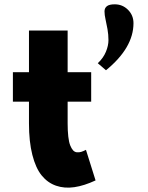

<svg xmlns="http://www.w3.org/2000/svg" viewBox="-20 -844 679 880"><path d="M428.2 -554.2Q453.6 -578.1 465.3 -606.4Q477.1 -634.8 477.1 -659.9Q477.1 -685.1 472.7 -710.2Q468.3 -735.4 463.6 -755.6Q459 -775.9 459 -791.5Q459 -807.1 470 -815.7Q481 -824.2 505.9 -824.2Q541.5 -824.2 566.7 -799.1Q591.8 -773.9 591.8 -737.8Q591.8 -625 465.8 -522ZM39.1 -377.9V-513.2H112.8V-704.1H290V-513.2H397.9V-377.9H290V-278.8Q290 -243.7 293 -218Q295.9 -192.4 301.8 -177.7Q307.6 -163.1 314.9 -155Q322.3 -147 332.3 -146Q342.3 -145 352.1 -147.9Q361.8 -150.9 374 -157.2L418 -17.1Q365.7 7.3 320.6 13.9Q275.4 20.5 236.8 7.1Q198.2 -6.3 170.9 -40Q143.6 -73.7 128.2 -134.3Q112.8 -194.8 112.8 -278.8V-377.9Z"/></svg>

Font: Hussar Preview
Style: Bold
Weight: 700
Foundry: Cannot Into Space Fonts, PlusOne Fonts
Version: Version 2.29RC2 "Millennial"